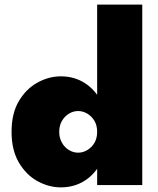

<svg xmlns="http://www.w3.org/2000/svg" viewBox="-20 -800 685 830"><path d="M400 -780V0H595V-780ZM30 -230Q30 -151 61.5 -97.5Q93 -44 142 -17Q191 10 243 10Q301 10 346.5 -19Q392 -48 419 -102Q446 -156 446 -230Q446 -305 419 -358.5Q392 -412 346.5 -441Q301 -470 243 -470Q191 -470 142 -443Q93 -416 61.5 -363Q30 -310 30 -230ZM236 -230Q236 -256 247 -276Q258 -296 277 -308Q296 -320 318 -320Q338 -320 357 -309Q376 -298 388 -278Q400 -258 400 -230Q400 -202 388 -182Q376 -162 357 -151Q338 -140 318 -140Q296 -140 277 -152Q258 -164 247 -184.5Q236 -205 236 -230Z"/></svg>

Font: Jost Black
Style: Regular
Weight: 900
Version: Version 3.710